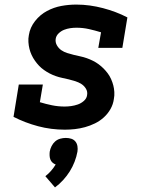

<svg xmlns="http://www.w3.org/2000/svg" viewBox="-20 -558 640 838"><path d="M263 8Q203 8 146.5 -7Q90 -22 39 -48L62 -189H167L154 -112Q180 -104 207 -98.5Q234 -93 262 -93Q276 -93 290.5 -95Q305 -97 319.5 -102Q334 -107 346 -117.5Q358 -128 360 -142Q363 -158 355 -171Q347 -184 335 -191.5Q323 -199 309 -203.5Q295 -208 280.5 -211.5Q266 -215 251.5 -218Q237 -221 223 -226Q209 -231 196.5 -237.5Q184 -244 172 -252.5Q160 -261 150.5 -271Q141 -281 132.5 -293Q124 -305 118 -318Q112 -331 108.5 -345Q105 -359 104 -374.5Q103 -390 106 -405Q111 -438 133 -466Q155 -494 185 -510Q215 -526 247.5 -532Q280 -538 313 -538Q343 -538 372 -534Q401 -530 429.5 -522.5Q458 -515 484.5 -505Q511 -495 536 -482L514 -349H409L421 -417Q395 -425 368.5 -431Q342 -437 314 -437Q300 -437 286.5 -435Q273 -433 260 -428Q247 -423 236 -412.5Q225 -402 223 -388Q221 -373 228.5 -360Q236 -347 247.5 -339Q259 -331 273.5 -326.5Q288 -322 302 -318.5Q316 -315 330.5 -312Q345 -309 359 -304Q373 -299 386 -292.5Q399 -286 410.5 -277.5Q422 -269 432 -259Q442 -249 450.5 -237.5Q459 -226 465 -212.5Q471 -199 474.5 -185.5Q478 -172 479 -156.5Q480 -141 477 -126Q474 -103 462.5 -82.5Q451 -62 433.5 -46Q416 -30 394.5 -19.5Q373 -9 351 -3Q329 3 307 5.5Q285 8 263 8ZM220 260 178 211Q191 201 202.5 188Q214 175 223 160Q215 157 209 151.5Q203 146 200 138.5Q197 131 196.5 122Q196 113 197 104Q199 92 205 80Q211 68 220.5 59.5Q230 51 242.5 47.5Q255 44 267 44Q280 44 291 47.5Q302 51 309 59.5Q316 68 318 80Q320 92 318 104Q314 126 305.5 148Q297 170 284.5 190Q272 210 255.5 228Q239 246 220 260Z"/></svg>

Font: Iosevka Slab Extended
Style: Bold Italic
Weight: 700
Width: 7
Italic angle: -9°
Monospace: yes
Designer: Belleve Invis
Foundry: Belleve Invis
Version: Version 11.1.0; ttfautohint (v1.8.3)